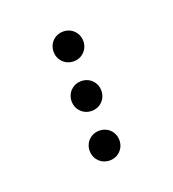

<svg xmlns="http://www.w3.org/2000/svg" viewBox="-64 -532 328 364"><g transform="rotate(-20 100.0 -350.0)"><path d="M100 -420C117 -420 130 -433 130 -450C130 -467 117 -480 100 -480C83 -480 70 -467 70 -450C70 -433 83 -420 100 -420ZM100 -320C117 -320 130 -333 130 -350C130 -367 117 -380 100 -380C83 -380 70 -367 70 -350C70 -333 83 -320 100 -320ZM100 -220C117 -220 130 -233 130 -250C130 -267 117 -280 100 -280C83 -280 70 -267 70 -250C70 -233 83 -220 100 -220Z"/></g></svg>

Font: TINY 5x3 60
Style: Regular
Weight: 150
Designer: Jack Halten Fahnestock
Foundry: Velvetyne Type Foundry
Version: Version 1.002;hotconv 1.0.109;makeotfexe 2.5.65596